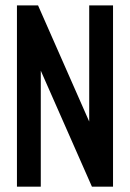

<svg xmlns="http://www.w3.org/2000/svg" viewBox="-20 -704 490 724"><path d="M133.8 0H43.9V-683.6H123.5L316.4 -245.6V-683.6H406.2V0H326.7L133.8 -437.5Z"/></svg>

Font: Anka/Coder Narrow
Style: Bold
Weight: 700
Width: 3
Monospace: yes
Version: Version 001.100